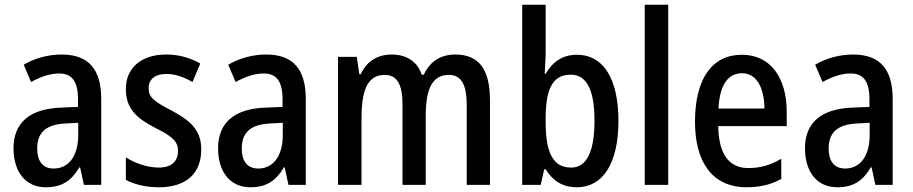

<svg xmlns="http://www.w3.org/2000/svg" viewBox="-20 -780 3853 810"><path d="M240 -550C182 -550 126 -534 80 -507L111 -434C153 -457 192 -470 230 -470C284 -470 309 -436 309 -361V-329L237 -326C106 -321 37 -263 37 -154C37 -60 84 10 173 10C241 10 281 -17 315 -74H318L334 0H407V-363C407 -486 355 -550 240 -550ZM256 -259 310 -262V-210C310 -120 268 -69 207 -69C164 -69 137 -95 137 -154C137 -219 172 -255 256 -259Z M829 -150C829 -235 778 -274 703 -314C628 -353 607 -370 607 -408C607 -445 634 -468 681 -468C722 -468 757 -454 792 -434L825 -512C780 -537 734 -550 681 -550C578 -550 511 -495 511 -405C511 -320 557 -281 636 -240C714 -202 731 -179 731 -143C731 -100 704 -73 650 -73C600 -73 547 -93 511 -116V-21C548 -2 593 10 651 10C762 10 829 -45 829 -150Z M1103 -550C1045 -550 989 -534 943 -507L974 -434C1016 -457 1055 -470 1093 -470C1147 -470 1172 -436 1172 -361V-329L1100 -326C969 -321 900 -263 900 -154C900 -60 947 10 1036 10C1104 10 1144 -17 1178 -74H1181L1197 0H1270V-363C1270 -486 1218 -550 1103 -550ZM1119 -259 1173 -262V-210C1173 -120 1131 -69 1070 -69C1027 -69 1000 -95 1000 -154C1000 -219 1035 -255 1119 -259Z M1901 -550C1841 -550 1795 -523 1768 -465H1759C1742 -517 1699 -550 1632 -550C1576 -550 1528 -524 1502 -467H1496L1485 -540H1406V0H1505V-274C1505 -392 1526 -464 1603 -464C1654 -464 1678 -426 1678 -340V0H1776V-290C1776 -404 1803 -464 1874 -464C1925 -464 1949 -424 1949 -338V0H2047V-357C2047 -488 2000 -550 1901 -550Z M2282 -559V-760H2183V0H2261L2276 -66H2282C2313 -16 2354 10 2414 10C2523 10 2589 -90 2589 -270C2589 -452 2523 -549 2414 -549C2354 -549 2312 -520 2282 -469H2278C2279 -498 2282 -531 2282 -559ZM2388 -465C2455 -465 2488 -400 2488 -272C2488 -138 2454 -73 2390 -73C2313 -73 2282 -136 2282 -263V-280C2282 -393 2305 -465 2388 -465Z M2799 0V-760H2700V0Z M3110 -549C2984 -549 2912 -448 2912 -266C2912 -99 2983 10 3130 10C3186 10 3232 -1 3276 -25V-110C3229 -83 3187 -71 3137 -71C3055 -71 3012 -130 3010 -248H3299V-308C3299 -450 3232 -549 3110 -549ZM3110 -471C3174 -471 3204 -407 3205 -322H3011C3016 -423 3052 -471 3110 -471Z M3579 -550C3521 -550 3465 -534 3419 -507L3450 -434C3492 -457 3531 -470 3569 -470C3623 -470 3648 -436 3648 -361V-329L3576 -326C3445 -321 3376 -263 3376 -154C3376 -60 3423 10 3512 10C3580 10 3620 -17 3654 -74H3657L3673 0H3746V-363C3746 -486 3694 -550 3579 -550ZM3595 -259 3649 -262V-210C3649 -120 3607 -69 3546 -69C3503 -69 3476 -95 3476 -154C3476 -219 3511 -255 3595 -259Z"/></svg>

Font: Noto Sans Gujarati Condensed Medium
Style: Regular
Weight: 500
Width: 3
Designer: Jelle Bosma - Monotype Design Team, Universal Thirst
Foundry: Monotype Imaging Inc.
Version: Version 2.106